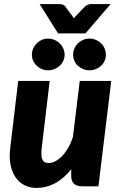

<svg xmlns="http://www.w3.org/2000/svg" viewBox="-20 -917 591 945"><path d="M24.5 0ZM224.5 -518.5 185.5 -189.5Q183 -168.5 183.8 -154Q184.5 -139.5 189 -130.8Q193.5 -122 201.2 -118.2Q209 -114.5 220.5 -114.5Q236 -114.5 253.2 -123.8Q270.5 -133 286.5 -149.8Q302.5 -166.5 316.2 -190.5Q330 -214.5 339 -244L372.5 -518.5H527.5L464.5 0H385.5Q330.5 0 330.5 -51V-84Q293 -37 250 -14.5Q207 8 160.5 8Q128 8 101.5 -5Q75 -18 57.2 -43.2Q39.5 -68.5 32 -105.2Q24.5 -142 30.5 -189.5L69.5 -518.5ZM175 -897H273.5Q282 -897 288.8 -894.2Q295.5 -891.5 299.5 -887.5L333 -842Q335.5 -839 338.2 -835Q341 -831 343.5 -827Q350 -835 357 -842L400.5 -887.5Q405 -890.5 413 -893.8Q421 -897 429.5 -897H524.5L400.5 -752.5H266ZM501 -647.5Q501 -631.5 494.8 -617.5Q488.5 -603.5 477.5 -593.2Q466.5 -583 451.8 -577Q437 -571 420 -571Q403.5 -571 389 -577Q374.5 -583 363.5 -593.2Q352.5 -603.5 346.2 -617.5Q340 -631.5 340 -647.5Q340 -664 346.2 -678.5Q352.5 -693 363.5 -703.8Q374.5 -714.5 389 -720.8Q403.5 -727 420 -727Q437 -727 451.8 -720.8Q466.5 -714.5 477.5 -703.8Q488.5 -693 494.8 -678.5Q501 -664 501 -647.5ZM298 -647.5Q298 -631.5 291.5 -617.5Q285 -603.5 273.8 -593.2Q262.5 -583 247.8 -577Q233 -571 216 -571Q200 -571 185.8 -577Q171.5 -583 160.8 -593.2Q150 -603.5 143.5 -617.5Q137 -631.5 137 -647.5Q137 -664 143.5 -678.5Q150 -693 160.8 -703.8Q171.5 -714.5 185.8 -720.8Q200 -727 216 -727Q233 -727 247.8 -720.8Q262.5 -714.5 273.8 -703.8Q285 -693 291.5 -678.5Q298 -664 298 -647.5Z"/></svg>

Font: Lato Black
Style: Italic
Weight: 900
Italic angle: -7°
Designer: Lukasz Dziedzic
Foundry: tyPoland Lukasz Dziedzic
Version: Version 2.007; 2014-02-27